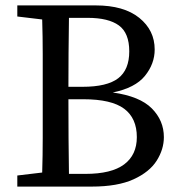

<svg xmlns="http://www.w3.org/2000/svg" viewBox="-20 -690 669 710"><path d="M288 -323H233Q233 -244 233.5 -177.5Q234 -111 235 -47H296Q392 -47 439 -82Q486 -117 486 -183Q486 -253 439 -288Q392 -323 288 -323ZM304 -624H235Q234 -559 233.5 -493.5Q233 -428 233 -369H285Q376 -369 417 -400.5Q458 -432 458 -500Q458 -568 419.5 -596Q381 -624 304 -624ZM44 -629V-670H334Q438 -670 495 -624Q552 -578 552 -507Q552 -454 516 -409.5Q480 -365 397 -348Q497 -334 541.5 -289Q586 -244 586 -183Q586 -138 559.5 -96Q533 -54 474 -27Q415 0 319 0H44V-41L136 -52Q138 -115 138 -180Q138 -245 138 -310V-359Q138 -424 138 -489Q138 -554 136 -618Z"/></svg>

Font: Source Serif 4
Style: Regular
Weight: 400
Designer: Frank Grießhammer
Foundry: Adobe
Version: Version 4.005;hotconv 1.1.0;makeotfexe 2.6.0